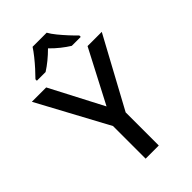

<svg xmlns="http://www.w3.org/2000/svg" viewBox="-275 -1038 1136 1136"><g transform="rotate(-45 292.5 -470.5)"><path d="M293 -382 466 -714H585L348 -277V0H238V-273L0 -714H120ZM351 -941Q363 -919 385.5 -891.5Q408 -864 432.5 -837.5Q457 -811 476 -793V-781H401Q375 -797 346 -820Q317 -843 291 -870Q237 -816 182 -781H109V-793Q128 -812 151.5 -838Q175 -864 197 -891.5Q219 -919 233 -941Z"/></g></svg>

Font: Noto Sans Thaana Medium
Style: Regular
Weight: 500
Designer: David Williams
Foundry: Google Inc.
Version: Version 3.001; ttfautohint (v1.8.4.7-5d5b)